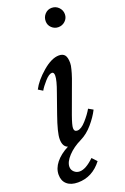

<svg xmlns="http://www.w3.org/2000/svg" viewBox="-228 -888 769 1180"><g transform="rotate(-20 156.0 -298.0)"><path d="M131 -330Q157 -401 157 -431Q157 -454 143 -454Q124 -454 96 -422.5Q68 -391 56 -369L27 -387Q53 -438 112.5 -489Q172 -540 220 -540Q246 -540 258 -524.5Q270 -509 270 -473Q270 -465 268.5 -455.5Q267 -446 263.5 -433Q260 -420 257 -409Q254 -398 247.5 -379.5Q241 -361 236 -348Q231 -335 222 -310Q213 -285 207 -269L170 -168Q149 -109 149 -90Q149 -67 170 -67Q195 -67 227 -103Q259 -139 277 -171L307 -154Q286 -112 249.5 -69.5Q213 -27 170 -6Q116 20 81.5 57Q47 94 47 126Q47 146 62 160Q77 174 98 174Q138 174 193 121L222 152Q159 234 65 234Q19 234 -6.5 211.5Q-32 189 -32 149Q-32 108 -2.5 71Q27 34 81 6Q49 -5 49 -55Q49 -97 86 -202ZM278 -704Q253 -704 234.5 -721.5Q216 -739 216 -765Q216 -792 234 -811Q252 -830 278 -830Q305 -830 323.5 -811Q342 -792 342 -766Q342 -740 323 -722Q304 -704 278 -704Z"/></g></svg>

Font: Libre Baskerville
Style: Italic
Weight: 400
Italic angle: -15°
Designer: Pablo Impallari, Rodrigo Fuenzalida
Foundry: Pablo Impallari, Rodrigo Fuenzalida
Version: Version 1.051;Glyphs 3.2.3 (3260)